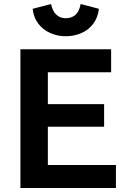

<svg xmlns="http://www.w3.org/2000/svg" viewBox="-20 -939 635 959"><path d="M82 0V-693H535V-578H219V-419H500V-306H219V-115H559V0ZM308 -758Q267 -758 231 -774Q195 -790 171.5 -820.5Q148 -851 143 -895L235 -919Q243 -882 262 -865Q281 -848 308 -848Q337 -848 356 -864Q375 -880 383 -919L474 -895Q469 -851 445.5 -820Q422 -789 386 -773.5Q350 -758 308 -758Z"/></svg>

Font: Ubuntu Sans
Style: Bold
Weight: 700
Designer: Dalton Maag Ltd
Foundry: Dalton Maag Ltd
Version: Version 1.006; ttfautohint (v1.8.4.7-5d5b)